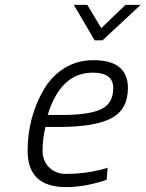

<svg xmlns="http://www.w3.org/2000/svg" viewBox="-20 -755 595 785"><path d="M249 -44Q326 -44 396 -62L420 -69L416 -20Q329 10 250 10Q93 10 93 -138Q93 -274 158 -387Q189 -442 242 -475.5Q295 -509 362 -509Q503 -509 503 -395Q503 -307 435 -271.5Q367 -236 222 -236H166Q154 -186 154 -141Q154 -96 181.5 -70Q209 -44 249 -44ZM234 -285Q344 -285 393.5 -308.5Q443 -332 443 -395Q443 -458 359 -458Q228 -458 175 -285ZM399 -590H367L282 -735H337L394 -640L493 -735H555Z"/></svg>

Font: Titillium Web Light
Style: Italic
Weight: 300
Italic angle: -13°
Version: Version 1.002;PS 57.000;hotconv 1.0.70;makeotf.lib2.5.55311